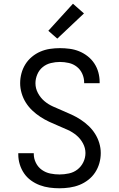

<svg xmlns="http://www.w3.org/2000/svg" viewBox="-20 -1001 640 1029"><path d="M299 8Q272 8 245.5 4.5Q219 1 193.5 -8.5Q168 -18 146 -34Q124 -50 109 -72Q94 -94 86 -120Q78 -146 78 -173V-180H161V-176Q161 -151 172.5 -128Q184 -105 204.5 -90.5Q225 -76 249.5 -71Q274 -66 299 -66Q324 -66 349.5 -71.5Q375 -77 395 -92.5Q415 -108 426.5 -131.5Q438 -155 438 -181Q438 -208 424.5 -233Q411 -258 390 -275.5Q369 -293 344 -304.5Q319 -316 293.5 -326.5Q268 -337 243.5 -348.5Q219 -360 196 -375Q173 -390 153 -409Q133 -428 118.5 -451Q104 -474 96 -501Q88 -528 88 -555Q88 -582 95 -608Q102 -634 116 -656.5Q130 -679 151 -696.5Q172 -714 196.5 -724.5Q221 -735 247.5 -739Q274 -743 301 -743Q327 -743 353.5 -739.5Q380 -736 404.5 -726Q429 -716 450 -699.5Q471 -683 485.5 -661Q500 -639 507 -613.5Q514 -588 514 -562V-555H431V-559Q431 -583 421 -605.5Q411 -628 392 -643Q373 -658 349 -663.5Q325 -669 301 -669Q277 -669 252.5 -663Q228 -657 209 -641.5Q190 -626 180 -602.5Q170 -579 170 -555Q170 -527 183.5 -502Q197 -477 217.5 -459.5Q238 -442 263.5 -430.5Q289 -419 314 -408.5Q339 -398 364 -386.5Q389 -375 412 -360Q435 -345 455 -326Q475 -307 489.5 -284Q504 -261 512 -234.5Q520 -208 520 -181Q520 -153 512.5 -126.5Q505 -100 490 -77Q475 -54 453 -37Q431 -20 406 -10Q381 0 353.5 4Q326 8 299 8ZM287 -794 239 -836 371 -981 430 -929Z"/></svg>

Font: Iosevka Extended
Style: Regular
Weight: 400
Width: 7
Monospace: yes
Designer: Belleve Invis
Foundry: Belleve Invis
Version: Version 32.5.0; ttfautohint (v1.8.4)